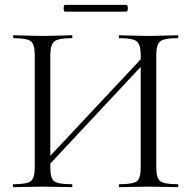

<svg xmlns="http://www.w3.org/2000/svg" viewBox="-20 -770 787 790"><path d="M248 -722Q242 -722 242 -736Q242 -750 248 -750H499Q506 -750 506 -736Q506 -722 499 -722ZM711 -12Q714 -12 714 -6Q714 0 711 0Q696 0 656 -1Q616 -2 592 -2Q565 -2 525 -1Q485 0 471 0Q469 0 469 -6Q469 -12 471 -12Q528 -12 543.5 -24.5Q559 -37 559 -81V-495L187 -97V-81Q187 -37 202.5 -24.5Q218 -12 275 -12Q278 -12 278 -6Q278 0 275 0Q260 0 220 -1Q180 -2 154 -2Q130 -2 89.5 -1Q49 0 35 0Q33 0 33 -6Q33 -12 35 -12Q90 -12 106.5 -24.5Q123 -37 123 -81V-544Q123 -587 107 -600Q91 -613 36 -613Q34 -613 34 -619Q34 -625 36 -625Q51 -625 90.5 -623.5Q130 -622 154 -622Q180 -622 220.5 -623.5Q261 -625 275 -625Q278 -625 278 -619Q278 -613 275 -613Q220 -613 203.5 -599.5Q187 -586 187 -542V-129L559 -526V-542Q559 -586 543 -599.5Q527 -613 471 -613Q469 -613 469 -619Q469 -625 471 -625Q485 -625 525 -623.5Q565 -622 592 -622Q616 -622 656 -623.5Q696 -625 711 -625Q714 -625 714 -619Q714 -613 711 -613Q656 -613 639.5 -600Q623 -587 623 -544V-81Q623 -37 639.5 -24.5Q656 -12 711 -12Z"/></svg>

Font: Cormorant Infant
Style: Regular
Weight: 400
Designer: Christian Thalmann (Catharsis Fonts)
Version: Version 1.000;PS 002.000;hotconv 1.0.88;makeotf.lib2.5.64775